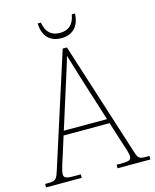

<svg xmlns="http://www.w3.org/2000/svg" viewBox="-132 -969 851 1056"><g transform="rotate(-15 294.0 -441.5)"><path d="M292 -771C360 -771 396 -815 398 -883H380C370 -824 338 -801 292 -801C245 -801 214 -824 204 -883H186C187 -814 224 -771 292 -771ZM-3 0H200V-20H158C111 -20 104 -29 104 -47C104 -67 122 -119 129 -140L164 -251H426L463 -134C470 -113 487 -66 487 -48C487 -28 481 -20 433 -20H404V0H591V-20H575C533 -20 528 -24 515 -63L307 -714H283L80 -81C63 -27 58 -20 16 -20H-3ZM172 -276 247 -513C262 -563 288 -638 295 -670C307 -631 328 -563 347 -501L418 -276Z"/></g></svg>

Font: Noto Serif Thai SemiCondensed Thin
Style: Regular
Weight: 100
Width: 4
Designer: Monotype Design Team
Foundry: Monotype Imaging Inc.
Version: Version 2.002